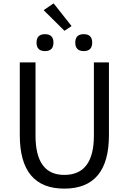

<svg xmlns="http://www.w3.org/2000/svg" viewBox="-20 -1102 761 1135"><path d="M97 -303V-733H190V-300Q190 -68 360 -68Q535 -68 535 -300V-733H624V-303Q624 13 360 13Q97 13 97 -303ZM361 -920 238 -1042 297 -1082 403 -948ZM196 -850Q196 -900 246 -900Q296 -900 296 -850Q296 -800 246 -800Q196 -800 196 -850ZM425 -850Q425 -900 475 -900Q525 -900 525 -850Q525 -800 475 -800Q425 -800 425 -850Z"/></svg>

Font: KaiGen Gothic CN Regular
Style: Regular
Weight: 400
Designer: Ryoko NISHIZUKA  (kana & ideographs); Paul D. Hunt (Latin, Greek & Cyrillic); Wenlong ZHANG  (bopomofo); Sandoll Communi
Foundry: Adobe Systems Incorporated
Version: Version 1.002.20150501